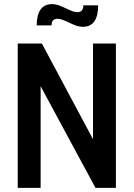

<svg xmlns="http://www.w3.org/2000/svg" viewBox="-20 -911 648 931"><path d="M66 -700H183L431 -236V-700H542V0H443L177 -493V0H66ZM311 -803Q297 -810 283.5 -815Q270 -820 259 -820Q230 -820 230 -788H158Q158 -838 176.5 -864.5Q195 -891 232 -891Q249 -891 265.5 -885Q282 -879 303 -869Q317 -862 330.5 -857Q344 -852 355 -852Q384 -852 384 -885H456Q456 -834 437.5 -807.5Q419 -781 382 -781Q365 -781 348.5 -787Q332 -793 311 -803Z"/></svg>

Font: Cabin Condensed SemiBold
Style: Regular
Weight: 600
Width: 3
Designer: Pablo Impallari
Foundry: Pablo Impallari. http://www.impallari.com Igino Marini. http://www.ikern.com
Version: Version 2.200